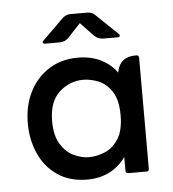

<svg xmlns="http://www.w3.org/2000/svg" viewBox="-44 -557 546 606"><g transform="rotate(-5 229.5 -253.5)"><path d="M228 -485 188 -442Q177 -430 159 -430H112Q108 -430 106.5 -433.5Q105 -437 108 -439L176 -506Q187 -516 201 -516H255Q269 -516 279 -506L349 -439Q351 -437 350 -433.5Q349 -430 345 -430H298Q281 -430 269 -442ZM331 -52Q309 -21 278 -6Q247 9 209 9Q154 9 115.5 -17Q77 -43 57 -87Q37 -131 37 -184Q37 -240 59 -283.5Q81 -327 120.5 -352Q160 -377 212 -377Q254 -377 285.5 -361Q317 -345 335 -319Q340 -345 355 -356.5Q370 -368 393 -368H398Q405 -368 405 -359V-9Q405 0 398 0H339Q331 0 331 -9ZM220 -61Q245 -61 270.5 -71.5Q296 -82 313.5 -109Q331 -136 331 -184Q331 -233 313.5 -259.5Q296 -286 271 -296Q246 -306 223 -306Q180 -306 147 -276Q114 -246 114 -184Q114 -139 130.5 -112Q147 -85 171.5 -73Q196 -61 220 -61Z"/></g></svg>

Font: Zain
Style: Regular
Weight: 400
Designer: Zain,Boutros
Foundry: Mobile Telecommunications Company (Zain), 2024
Version: Version 1.51; ttfautohint (v1.8.4)